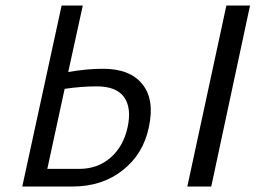

<svg xmlns="http://www.w3.org/2000/svg" viewBox="-20 -678 945 698"><path d="M355 -428Q453 -428 498 -371.5Q543 -315 521 -215Q501 -118 426 -59Q351 0 245 0H61L204 -658H281L228 -416Q294 -428 355 -428ZM803 -658H889L748 0H661ZM332 -364Q275 -364 215 -355L152 -64H268Q335 -64 382 -105Q429 -146 444 -216Q459 -286 431 -325Q403 -364 332 -364Z"/></svg>

Font: EauTestInfant Medium
Style: Italic
Weight: 500
Italic angle: -12°
Designer: Christian Thalmann (Catharsis Fonts)
Version: Version 0.001;PS 000.001;hotconv 1.0.88;makeotf.lib2.5.64775